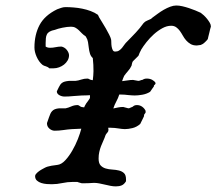

<svg xmlns="http://www.w3.org/2000/svg" viewBox="-20 -661 782 694"><path d="M192.9 -346.2Q195.3 -351.1 197.8 -354.7Q200.2 -358.4 204.1 -361.3Q208 -364.3 213.9 -366Q219.7 -367.7 229.5 -368.7H252.9Q262.7 -369.6 273.4 -373.3Q284.2 -377 296.4 -377Q299.3 -377 303.2 -374.5Q307.1 -372.1 315.4 -371.1Q316.4 -379.4 317.1 -387.5Q317.9 -395.5 317.9 -403.8Q317.9 -417 317.4 -426.8Q316.9 -436.5 315.4 -451.2Q308.1 -457.5 305.2 -467.3Q302.2 -477.1 301 -487.8Q299.8 -498.5 298.1 -508.8Q296.4 -519 291 -527.3Q290.5 -527.3 290.5 -527.8Q290.5 -528.3 290.3 -528.3Q290 -528.3 290 -528.8Q289.6 -529.3 289.6 -529.8Q281.7 -534.7 276.1 -540.5Q270.5 -546.4 264.9 -551.8Q259.3 -557.1 252.7 -560.8Q246.1 -564.5 236.8 -564.5Q230 -564.5 221.9 -563.5Q213.9 -562.5 205.6 -560.8Q197.3 -559.1 190.2 -557.1Q183.1 -555.2 178.7 -553.2Q166.5 -550.8 159.7 -546.9Q152.8 -543 149.7 -536.9Q146.5 -530.8 145.8 -522.9Q145 -515.1 145 -505.9V-492.7Q151.4 -488.3 161.1 -488.3Q170.9 -488.3 181.2 -490.5Q191.4 -492.7 202.1 -492.7Q207.5 -491.7 212.6 -488.5Q217.8 -485.4 221.4 -480.7Q225.1 -476.1 227.3 -470.9Q229.5 -465.8 229.5 -461.4Q229.5 -451.2 224.4 -442.4Q219.2 -433.6 211.4 -427.5Q203.6 -421.4 193.6 -417.7Q183.6 -414.1 174.3 -414.1H158.2Q155.3 -417 152.1 -418.7Q148.9 -420.4 145.5 -421.4Q142.1 -422.4 138.9 -423.6Q135.7 -424.8 133.3 -426.8Q120.6 -437.5 112.5 -455.6Q104.5 -473.6 104.5 -489.3Q104.5 -535.6 123 -570.6Q141.6 -605.5 186.5 -627.4Q193.4 -629.9 201.2 -632.6Q209 -635.3 216.8 -635.3Q230.5 -635.3 246.3 -634Q262.2 -632.8 277.6 -629.6Q293 -626.5 307.6 -621.1Q322.3 -615.7 334 -607.4L338.4 -598.1Q342.3 -591.3 349.1 -580.6Q356 -569.8 362.5 -558.3Q369.1 -546.9 374.5 -536.1Q379.9 -525.4 381.3 -519.5Q382.3 -515.1 382.3 -507.6Q382.3 -500 383.5 -492.7Q384.8 -485.4 387.5 -480Q390.1 -474.6 396.5 -474.6Q404.8 -474.6 410.6 -478.5Q416.5 -482.4 421.1 -488Q425.8 -493.7 429.9 -499.8Q434.1 -505.9 439 -510.3Q448.2 -520 456.3 -528.1Q464.4 -536.1 471.2 -543.7Q478 -551.3 484.9 -559.3Q491.7 -567.4 499 -577.6Q504.4 -583.5 511.2 -586.2Q518.1 -588.9 525.9 -592.8Q526.9 -593.8 528.3 -595Q529.8 -596.2 530.8 -597.2Q539.6 -603.5 550 -611.3Q560.5 -619.1 572 -625.7Q583.5 -632.3 595.2 -636.7Q606.9 -641.1 617.2 -641.1Q627.4 -641.1 639.2 -638.4Q650.9 -635.7 662.8 -631.8Q674.8 -627.9 686 -623.3Q697.3 -618.7 705.6 -614.7Q710.4 -611.3 716.8 -605.5Q723.1 -599.6 728.8 -592.5Q734.4 -585.4 738.3 -578.6Q742.2 -571.8 742.2 -565.9V-564.5Q741.2 -562 739.7 -555.9Q738.3 -549.8 736.6 -542.7Q734.9 -535.6 733.2 -529.1Q731.4 -522.5 731 -519.5Q727.1 -514.2 720 -507.6Q712.9 -501 705.6 -498.5L691.4 -496.6Q677.7 -496.6 668.7 -502Q659.7 -507.3 652.8 -515.1Q646 -522.9 640.9 -532.2Q635.7 -541.5 630.1 -549.3Q624.5 -557.1 616.9 -562.5Q609.4 -567.9 598.6 -567.9Q583 -567.9 566.9 -559.1Q550.8 -550.3 536.1 -537.1Q521.5 -523.9 509.5 -508.8Q497.6 -493.7 490.2 -481.4Q490.2 -481 489 -478.5Q487.8 -476.1 486.3 -473.4Q484.9 -470.7 483.9 -468.3Q482.9 -465.8 482.9 -465.3Q481.9 -463.4 481.4 -461.9Q481 -460.4 480.5 -459.5Q479.5 -458.5 476.3 -455.3Q473.1 -452.1 469.5 -448.5Q465.8 -444.8 462.6 -441.7Q459.5 -438.5 459 -437.5Q458.5 -436.5 457 -430.7Q455.6 -424.8 455.6 -423.8Q450.7 -413.1 442.6 -404.1Q434.6 -395 428.7 -386.7Q424.3 -377 421.4 -367.7Q431.2 -368.7 441.2 -370.4Q451.2 -372.1 460.9 -372.1L479.5 -368.7Q483.4 -368.7 486.6 -370.1Q489.7 -371.6 495.6 -372.6Q501.5 -377 510.7 -377Q521.5 -377 529.8 -372.6Q538.1 -368.2 542 -361.8V-357.9Q541.5 -356.9 539.1 -354.5Q538.1 -353.5 537.1 -353Q536.1 -350.1 536.1 -350.1V-349.6Q536.6 -349.6 536.6 -349.4Q536.6 -349.1 535.2 -347.2Q533.7 -345.2 530.8 -341.1Q527.8 -336.9 522.5 -329.1Q509.8 -321.3 494.4 -318.6Q479 -315.9 466.8 -315.9Q461.4 -315.9 455.6 -316.4Q449.7 -316.9 443.4 -317.4Q436.5 -318.4 430.2 -318.8Q423.8 -319.3 416 -319.3H411.1Q407.2 -306.6 400.4 -294.2Q393.6 -281.7 389.6 -269Q398.4 -271 407.5 -272.7Q416.5 -274.4 425.3 -274.4L443.8 -269.5Q447.8 -269.5 450.9 -271.5Q454.1 -273.4 460 -275.4Q465.3 -281.2 475.1 -281.2Q485.8 -281.2 494.1 -275.1Q502.4 -269 506.3 -260.3V-254.4Q505.9 -253.4 505.1 -252.2Q504.4 -251 503.4 -250Q502.4 -248.5 501.5 -247.6Q501 -245.6 500.7 -244.9Q500.5 -244.1 500.5 -243.2V-242.2Q501 -242.7 501 -242.2Q501 -241.7 499.5 -238.8Q498 -235.8 495.1 -229.7Q492.2 -223.6 486.8 -212.9Q474.1 -201.7 458.7 -198Q443.4 -194.3 431.2 -194.3Q425.8 -194.3 419.9 -195.1Q414.1 -195.8 407.7 -196.8Q400.9 -197.8 394.5 -198.5Q388.2 -199.2 380.4 -199.2H371.1Q372.1 -194.3 372.1 -191.9Q372.1 -186 368.2 -181.9Q364.3 -177.7 361.8 -173.3Q357.9 -161.6 353.3 -151.9Q348.6 -142.1 345 -132.3Q341.3 -122.6 338.9 -111.8Q336.4 -101.1 336.4 -87.9Q336.4 -70.8 343.8 -63Q351.1 -55.2 362.1 -52Q373 -48.8 386 -48.1Q398.9 -47.4 409.9 -44.7Q420.9 -42 428.2 -35.2Q435.5 -28.3 435.5 -12.7V-5.9Q428.7 5.4 419.9 9Q411.1 12.7 398.9 12.7Q389.2 12.7 379.2 10.7Q369.1 8.8 359.1 6.3Q349.1 3.9 339.1 2Q329.1 0 319.8 0Q308.6 1 297.9 1.2Q287.1 1.5 275.9 1.5Q274.9 1.5 272.7 0.7Q270.5 0 267.8 -0.7Q265.1 -1.5 262.7 -2.2Q260.3 -2.9 259.8 -3.4H242.7Q224.1 -3.4 205.1 0.7Q186 4.9 167 4.9Q159.2 4.9 148.9 4.2Q138.7 3.4 129.4 0.5Q120.1 -2.4 113.5 -8.3Q106.9 -14.2 106.9 -24.4Q106.9 -28.3 109.9 -32Q112.8 -35.6 116.5 -38.8Q120.1 -42 124 -44.4Q127.9 -46.9 130.4 -48.3Q136.7 -51.8 141.6 -54.4Q146.5 -57.1 152.3 -58.8Q158.2 -60.5 166.3 -62Q174.3 -63.5 187 -64.9Q201.7 -66.4 215.6 -81.3Q229.5 -96.2 241.2 -116.5Q252.9 -136.7 261.5 -158.4Q270 -180.2 273.9 -195.8L240.2 -194.3Q225.6 -193.4 209 -190.9Q192.4 -188.5 177.7 -188.5Q167.5 -188.5 158.7 -196Q149.9 -203.6 149.9 -214.4V-216.3L157.2 -237.3Q159.7 -244.1 162.1 -249.8Q164.6 -255.4 168.5 -259.5Q172.4 -263.7 178.2 -266.1Q184.1 -268.6 193.8 -269.5H217.3Q227.1 -271.5 237.8 -276.4Q248.5 -281.2 260.7 -281.2Q264.2 -281.2 268.8 -277.3Q273.4 -273.4 284.2 -272.9Q285.2 -275.4 286.4 -278.1Q287.6 -280.8 289.6 -283.7Q289.6 -284.7 292 -287.8Q294.4 -291 297.4 -294.9Q300.3 -298.8 302.7 -302.5Q305.2 -306.2 305.2 -307.6V-316.9Q297.9 -316.4 290.5 -316.2Q283.2 -315.9 275.9 -315.9Q261.2 -315.4 244.6 -313.7Q228 -312 213.4 -312Q203.1 -312 194.3 -317.1Q185.5 -322.3 185.5 -330.1V-331.1Z"/></svg>

Font: IM FELL English
Style: Italic
Weight: 400
Italic angle: -18°
Designer: Igino Marini
Foundry: Igino Marini
Version: 3.00